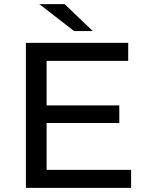

<svg xmlns="http://www.w3.org/2000/svg" viewBox="-20 -907 710 927"><path d="M428 -757H338L170 -887H292ZM205 -87H613V0H105V-700H599V-613H205V-398H556V-313H205Z"/></svg>

Font: Montserrat
Style: Regular
Weight: 500
Designer: Julieta Ulanovsky
Foundry: Julieta Ulanovsky
Version: Version 7.200;PS 007.200;hotconv 1.0.88;makeotf.lib2.5.64775